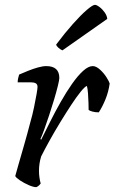

<svg xmlns="http://www.w3.org/2000/svg" viewBox="-20 -773 473 793"><path d="M130 0Q118 0 98.5 -8.5Q79 -17 62.5 -28Q46 -39 43 -46Q47 -61 56.5 -94Q66 -127 79 -172Q92 -217 105 -267Q114 -298 120.5 -329.5Q127 -361 131 -384Q135 -407 135 -414Q135 -425 127.5 -429Q120 -433 107 -433H53Q53 -441 55 -450Q57 -459 59 -465Q75 -472 96 -480.5Q117 -489 137 -494.5Q157 -500 171 -500Q225 -500 225 -451Q225 -443 219 -418.5Q213 -394 203.5 -362Q194 -330 183 -297Q172 -264 162.5 -237.5Q153 -211 147 -199L150 -196Q167 -230 187.5 -271Q208 -312 231 -352.5Q254 -393 277.5 -426.5Q301 -460 323 -480Q345 -500 363 -500Q377 -500 393 -485.5Q409 -471 420 -453.5Q431 -436 433 -428Q428 -393 415.5 -362.5Q403 -332 388 -309Q374 -309 362.5 -312Q351 -315 346 -319Q346 -328 345.5 -347.5Q345 -367 343.5 -387Q342 -407 339 -418Q331 -416 313.5 -394.5Q296 -373 274 -339.5Q252 -306 228.5 -267.5Q205 -229 184.5 -192Q164 -155 150 -127Q141 -98 141 -67Q141 -53 143 -39.5Q145 -26 148 -15Q146 -12 141.5 -7.5Q137 -3 130 0ZM238 -565Q230 -568 221.5 -575.5Q213 -583 212 -589Q248 -637 281 -674Q314 -711 338.5 -732Q363 -753 372 -753Q379 -753 391 -744Q403 -735 412.5 -721.5Q422 -708 423 -695Z"/></svg>

Font: Texturina
Style: Italic
Weight: 400
Italic angle: -11°
Designer: Guillermo Torres Carreño
Foundry: Omnibus-Type
Version: Version 1.002; ttfautohint (v1.8.3)